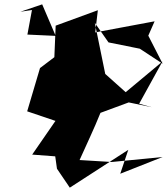

<svg xmlns="http://www.w3.org/2000/svg" viewBox="-20 -775 768 883"><path d="M620 -298 727 -492 558 -351 464 -435 416 -670 479 -580 623 -551 728 -482 662 -611 691 -677 418 -626 430 -728 236 -657 230 -512 164 -462 105 -263 235 -219 128 -64 234 -56 242 1 301 88 570 -86 533 24 728 -53 494 -30 346 -39C378 -111 412 -181 442 -256L572 -304L678 -282ZM127 -729 106 -616 236 -610 174 -755 74 -721Z"/></svg>

Font: Asimov Silicon
Style: Regular
Weight: 400
Designer: Google
Version: Version 2.000980; 2014